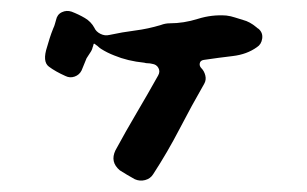

<svg xmlns="http://www.w3.org/2000/svg" viewBox="-20 -330 554 346"><path d="M446 -278Q454 -271 452.5 -260.5Q451 -250 443 -245Q425 -232 399.5 -229Q374 -226 347 -222Q341 -221 340 -216Q339 -211 343 -207Q348 -202 350 -194Q352 -186 348 -179Q325 -139 303.5 -97.5Q282 -56 256 -16Q251 -8 241.5 -5.5Q232 -3 223 -7Q216 -11 209 -15Q202 -19 196 -23Q178 -38 188 -59Q207 -94 226.5 -127Q246 -160 265 -194Q269 -201 265.5 -207.5Q262 -214 254 -215Q250 -216 246.5 -216Q243 -216 240 -217Q210 -220 186 -230Q173 -235 162 -242Q159 -244 157 -246Q155 -248 153 -249Q149 -253 148.5 -250Q148 -247 147 -245Q146 -240 142.5 -235Q139 -230 136 -225Q134 -220 131.5 -214Q129 -208 127 -203Q123 -195 114.5 -192Q106 -189 98 -193Q80 -201 68 -210Q56 -219 65 -246Q67 -253 69.5 -261Q72 -269 76 -279Q78 -283 79 -287Q80 -291 81 -294Q83 -304 91.5 -308Q100 -312 109 -309Q122 -304 133 -297.5Q144 -291 150 -280Q153 -273 161 -269Q169 -265 177 -267Q200 -272 223.5 -275Q247 -278 270 -285Q278 -288 286 -288Q311 -288 336.5 -296Q362 -304 388 -302Q396 -301 403.5 -298.5Q411 -296 418 -294Q430 -291 442 -281Q444 -279 446 -278Z"/></svg>

Font: Slackside One
Style: Regular
Weight: 400
Version: Version 1.000